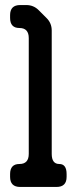

<svg xmlns="http://www.w3.org/2000/svg" viewBox="-20 -732 304 761"><path d="M60 9H204Q244 9 244 -31V-42Q244 -82 215 -82Q185 -82 185 -122V-611Q185 -640 165 -660L133 -692Q113 -712 84 -712H60Q20 -712 20 -672V-661Q20 -621 57 -621Q94 -621 94 -581V-122Q94 -82 57 -82Q20 -82 20 -42V-31Q20 9 60 9Z"/></svg>

Font: WD-XL Lubrifont TC
Style: Regular
Weight: 400
Designer: [WD-XL Lubrifont] Copyright 2020-2022 (c) NightFurySL2001, Skr-ZERO; [ZCOOL QingKe HuangYou] Copyright 2018-2022 (c) The
Version: Version 2.001;hotconv 1.1.1;makeotfexe 2.6.0